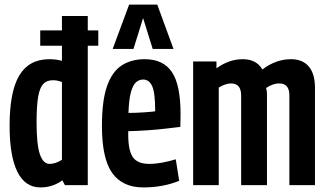

<svg xmlns="http://www.w3.org/2000/svg" viewBox="-20 -810 1433 840"><path d="M264 0 253 -21Q210 10 157 10Q90 10 56 -58.5Q22 -127 22 -260Q22 -409 64.5 -480Q107 -551 196 -551Q224 -551 251 -544V-610H156V-677H251V-740H364V-677H410V-610H364V0ZM251 -111V-451Q238 -456 229 -457.5Q220 -459 211 -459Q185 -459 169.5 -443Q154 -427 147 -387Q140 -347 140 -275Q140 -177 154.5 -135Q169 -93 197 -93Q223 -93 251 -111Z M607 10Q516 10 471 -53Q426 -116 426 -259Q426 -369 448 -432.5Q470 -496 512 -523.5Q554 -551 613 -551Q694 -551 732 -495Q770 -439 770 -310Q770 -302 769.5 -284Q769 -266 769 -255Q745 -252 707 -247.5Q669 -243 625.5 -240Q582 -237 541 -236Q541 -232 541 -228.5Q541 -225 541 -221Q541 -151 561.5 -122Q582 -93 633 -93Q660 -93 689.5 -98.5Q719 -104 749 -113L764 -19Q693 10 607 10ZM542 -316Q576 -316 610.5 -318.5Q645 -321 659 -323Q659 -403 646 -432.5Q633 -462 606 -462Q589 -462 575.5 -450.5Q562 -439 553 -407.5Q544 -376 542 -316ZM473 -596 545 -790H668L739 -596H648L606 -731L564 -596Z M825 0V-541H927V-511Q956 -532 984.5 -541.5Q1013 -551 1042 -551Q1102 -551 1128 -506Q1187 -551 1253 -551Q1304 -551 1331 -519Q1358 -487 1358 -426V0H1246V-393Q1246 -445 1202 -445Q1187 -445 1172 -439.5Q1157 -434 1144 -425Q1148 -414 1148 -398V0H1035V-392Q1035 -445 991 -445Q978 -445 964 -440Q950 -435 937 -427V0Z"/></svg>

Font: Georama Condensed SemiBold
Style: Regular
Weight: 600
Width: 3
Designer: Jean-Baptiste Levee
Foundry: Production Type
Version: Version 1.000